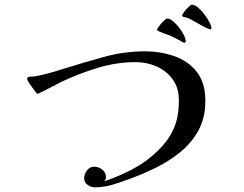

<svg xmlns="http://www.w3.org/2000/svg" viewBox="-20 -808 1040 819"><path d="M856 -378Q856 -306 827 -252.5Q798 -199 749.5 -159.5Q701 -120 642.5 -91.5Q584 -63 525 -42Q491 -29 456 -19Q421 -9 384 -9Q368 -9 353.5 -19.5Q339 -30 339 -48Q339 -65 351 -81Q363 -97 382 -97Q400 -97 416 -84.5Q432 -72 432 -52Q432 -48 430 -43Q428 -38 426 -35Q488 -56 547.5 -87.5Q607 -119 654 -166Q701 -212 722 -261.5Q743 -311 743 -376V-382Q743 -433 717 -469Q691 -505 649 -524Q607 -543 559 -543Q477 -543 395 -518Q313 -493 240 -458Q215 -445 190 -432Q165 -419 139 -407Q135 -412 124.5 -425.5Q114 -439 105 -452.5Q96 -466 96 -471Q96 -478 100.5 -479.5Q105 -481 110 -481Q128 -481 155.5 -487.5Q183 -494 210.5 -502Q238 -510 256 -516Q339 -542 424.5 -565.5Q510 -589 598 -589Q666 -589 725 -568Q784 -547 820 -500.5Q856 -454 856 -378ZM772 -632Q772 -627 766 -625Q747 -635 728.5 -645Q710 -655 690 -662Q687 -663 677 -666.5Q667 -670 658.5 -674Q650 -678 650 -680Q650 -685 659 -697Q668 -709 678.5 -719Q689 -729 693 -729Q704 -729 717.5 -718Q731 -707 743.5 -691Q756 -675 764 -659Q772 -643 772 -632ZM882 -687Q882 -683 878 -683Q872 -683 855 -691.5Q838 -700 821 -710Q804 -720 796 -724Q790 -727 784 -730Q778 -733 770 -734Q769 -735 766.5 -735Q764 -735 762 -736Q757 -739 757 -741Q757 -746 765.5 -757.5Q774 -769 784.5 -778.5Q795 -788 799 -788Q810 -788 824 -776.5Q838 -765 851 -748Q864 -731 873 -714Q882 -697 882 -687Z"/></svg>

Font: Kaisei Decol
Style: Regular
Weight: 400
Designer: Font-Kai, 金井和夫
Foundry: KAZUO KANAI
Version: Version 5.003